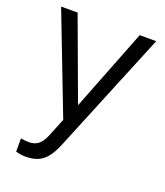

<svg xmlns="http://www.w3.org/2000/svg" viewBox="-132 -577 761 886"><g transform="rotate(20 249.0 -134.5)"><path d="M96 219Q73 219 49 212V147Q59 149 70 150Q81 151 89 151Q117 151 135.5 136Q154 121 167 89L203 0L15 -488H96L244 -87L401 -488H482L236 111Q220 150 201 174Q182 198 157 208.5Q132 219 96 219Z"/></g></svg>

Font: Red Hat Text VF
Style: Regular
Weight: 400
Designer: Pentagram, MCKL
Foundry: Pentagram, MCKL
Version: Version 1.023